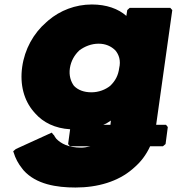

<svg xmlns="http://www.w3.org/2000/svg" viewBox="-20 -555 814 857"><path d="M512 -251C508 -219 495 -194 472 -172C451 -155 421 -143 388 -143C355 -143 328 -153 310 -172C296 -191 287 -218 292 -251C297 -283 312 -309 334 -330C358 -348 388 -360 420 -360C451 -360 476 -349 495 -330C511 -311 520 -284 512 -251ZM475 -17 473 2H441C452 -2 464 -9 475 -17ZM284 88 292 98H383C368 102 354 104 342 104C286 104 252 86 231 64C228 60 223 53 220 47H219L211 37L51 110L39 120L40 123C49 153 62 176 78 196L85 205C141 268 233 282 317 282C417 282 507 255 571 200L579 193C609 167 632 137 650 98H707L719 88L729 12L721 2H677L749 -510L740 -520H559L548 -510L544 -484C508 -516 455 -535 390 -535C316 -535 248 -508 196 -464L187 -456C129 -406 90 -335 79 -256C68 -177 87 -107 130 -57L137 -49C173 -8 226 18 293 22Z"/></svg>

Font: Hussar Woodtype
Style: UltraObl
Weight: 900
Foundry: Cannot Into Space Fonts
Version: Version 1.07